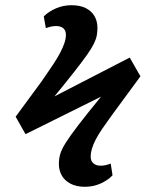

<svg xmlns="http://www.w3.org/2000/svg" viewBox="-20 -621 598 737"><path d="M306 96Q273 96 250.5 84Q228 72 217 52.5Q206 33 206 8Q206 -11 211 -29Q216 -47 232 -72.5Q248 -98 280.5 -140.5Q313 -183 368 -250L78 -106L40 -173L140 -309Q165 -345 183 -372Q201 -399 211.5 -419.5Q222 -440 227.5 -456.5Q233 -473 233 -487Q233 -504 223 -512.5Q213 -521 195 -521Q185 -521 176 -519Q167 -517 156 -513L148 -558Q167 -577 195 -589Q223 -601 254 -601Q287 -601 309 -590Q331 -579 342.5 -559.5Q354 -540 354 -514Q354 -499 351.5 -485Q349 -471 340.5 -453.5Q332 -436 314 -410.5Q296 -385 265.5 -346Q235 -307 189 -251L478 -400L519 -328L411 -181Q389 -151 373 -127.5Q357 -104 347 -84.5Q337 -65 332.5 -49Q328 -33 328 -20Q328 -3 338.5 6Q349 15 366 15Q376 15 385 13Q394 11 405 7L412 52Q394 71 366 83.5Q338 96 306 96Z"/></svg>

Font: Literata 18pt SemiBold
Style: Italic
Weight: 600
Italic angle: -2°
Designer: Latin by Veronika Burian and Jose Scaglione. Greek by Irene Vlachou. Cyrillic by Vera Evstafieva
Foundry: TypeTogether
Version: Version 3.103;gftools[0.9.29]